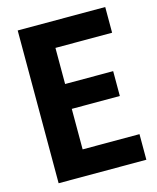

<svg xmlns="http://www.w3.org/2000/svg" viewBox="-108 -787 707 863"><g transform="rotate(-15 245.5 -355.5)"><path d="M424.3 -307.6H200.7V-119.1H465.3V0H57.1V-710.9H464.4V-591.3H200.7V-423.3H424.3Z"/></g></svg>

Font: MAUL Condensed Bold
Style: Condensed Bold
Weight: 700
Designer: MAUL
Version: Version 1.0; 2020; ttfautohint (v1.8.3)